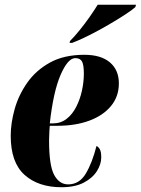

<svg xmlns="http://www.w3.org/2000/svg" viewBox="-20 -776 591 806"><path d="M238 10Q141 10 83 -42Q25 -94 25 -206Q25 -259 41.5 -318Q58 -377 94.5 -429Q131 -481 190 -513.5Q249 -546 334 -546Q404 -546 441.5 -514Q479 -482 479 -426Q479 -371 446 -331Q413 -291 355 -269.5Q297 -248 222 -248H189Q188 -242 187.5 -229Q187 -216 186.5 -203.5Q186 -191 186 -186Q186 -81 207.5 -41.5Q229 -2 266 -2Q313 -2 340 -47Q367 -92 385 -163Q393 -160 399 -149.5Q405 -139 405 -115Q405 -87 387 -58Q369 -29 332 -9.5Q295 10 238 10ZM202 -258Q235 -258 259.5 -277Q284 -296 300 -327.5Q316 -359 324 -395.5Q332 -432 332 -467Q332 -503 324.5 -517.5Q317 -532 296 -532Q265 -532 234.5 -462Q204 -392 189 -258ZM274 -604Q293 -623 314.5 -649.5Q336 -676 356 -704.5Q376 -733 390 -756H551L548 -746Q536 -735 505.5 -715Q475 -695 435.5 -672Q396 -649 355.5 -628.5Q315 -608 283 -596H272Z"/></svg>

Font: Noto Serif Display ExtraCondensed Black
Style: Italic
Weight: 900
Width: 2
Italic angle: -12°
Designer: Monotype Design Team
Foundry: Monotype Imaging Inc.
Version: Version 2.009